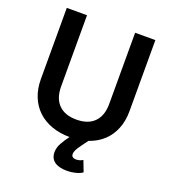

<svg xmlns="http://www.w3.org/2000/svg" viewBox="-163 -828 1024 1159"><g transform="rotate(20 349.5 -249.0)"><path d="M349 16Q284 16 231.5 -3Q179 -22 142 -57Q105 -92 85 -142Q65 -192 65 -254V-711H195V-254Q195 -178 235 -137.5Q275 -97 349 -97Q424 -97 464 -137.5Q504 -178 504 -254V-711H634V-254Q634 -192 614 -142Q594 -92 557 -57Q520 -22 467.5 -3Q415 16 349 16ZM400 213Q349 213 321 192.5Q293 172 293 132Q293 103 309.5 73.5Q326 44 346 18L378 -24L463 -2L432 40Q415 63 407.5 78Q400 93 400 105Q400 118 408 124Q416 130 427 130Q455 130 473 117L500 187Q487 198 458.5 205.5Q430 213 400 213Z"/></g></svg>

Font: Geist SemBd
Style: Regular
Weight: 400
Designer: Basement.studio, Andrés Briganti, Mateo Zaragoza
Foundry: Basement.studio, Vercel, Andrés Briganti, Guido Ferreyra, Mateo Zaragoza
Version: Version 1.401